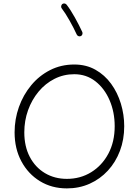

<svg xmlns="http://www.w3.org/2000/svg" viewBox="-20 -1052 785 1092"><path d="M360.4 19.5Q274.4 19.5 207.3 -21.5Q140.1 -62.5 101.6 -134.5Q63 -206.5 63 -299.3Q63 -374 87.6 -443.4Q112.3 -512.7 157.5 -567.1Q202.6 -621.6 264.9 -653.3Q327.1 -685.1 402.3 -685.1Q470.2 -685.1 522.9 -655.3Q575.7 -625.5 612.1 -575.4Q648.4 -525.4 667.5 -462.6Q686.5 -399.9 686.5 -334Q686.5 -258.3 662.1 -193.8Q637.7 -129.4 593.5 -81.5Q549.3 -33.7 490 -7.1Q430.7 19.5 360.4 19.5ZM360.4 -34.7Q437.5 -34.7 499 -72.8Q560.5 -110.8 596.4 -178.2Q632.3 -245.6 632.3 -334Q632.3 -414.1 603.5 -481.4Q574.7 -548.8 522.9 -589.4Q471.2 -629.9 402.3 -629.9Q341.8 -629.9 289.8 -603.5Q237.8 -577.1 199.5 -531Q161.1 -484.9 139.6 -425.3Q118.2 -365.7 118.2 -299.3Q118.2 -219.2 149.4 -159.7Q180.7 -100.1 235.6 -67.4Q290.5 -34.7 360.4 -34.7ZM334 -1028.8Q339.4 -1033.2 346.7 -1032.2Q354 -1031.2 358.4 -1025.9Q381.3 -996.6 406 -952.1Q430.7 -907.7 448.2 -869.6Q450.7 -863.3 448.2 -856.2Q445.8 -849.1 439.5 -846.7Q433.1 -843.8 426.3 -846.4Q419.4 -849.1 416.5 -855.5Q399.9 -892.1 375.5 -935.3Q351.1 -978.5 331.1 -1004.4Q326.7 -1009.8 327.9 -1017.1Q329.1 -1024.4 334 -1028.8Z"/></svg>

Font: Mikhak-FD Light
Style: Regular
Weight: 300
Designer: Amin Abedi
Version: Version 3.2